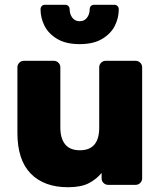

<svg xmlns="http://www.w3.org/2000/svg" viewBox="-20 -775 674 805"><path d="M53 0ZM80 -520H206Q217 -520 225 -512Q233 -504 233 -493V-240Q233 -195 253 -170Q273 -145 315 -145Q396 -145 396 -240V-493Q396 -504 404 -512Q412 -520 423 -520H549Q560 -520 568 -512Q576 -504 576 -493V-27Q576 -16 568 -8Q560 0 549 0H433Q422 0 414 -8Q406 -16 406 -27V-50Q385 -24 352.5 -7Q320 10 265 10Q165 10 109 -47Q53 -104 53 -218V-493Q53 -504 61 -512Q69 -520 80 -520ZM169 -755H253Q262 -755 267 -749.5Q272 -744 272 -736Q272 -716 283 -701Q294 -686 314 -686Q334 -686 345 -701Q356 -716 356 -736Q356 -744 361 -749.5Q366 -755 375 -755H459Q468 -755 473 -749.5Q478 -744 478 -736Q478 -700 461.5 -667Q445 -634 408.5 -612Q372 -590 314 -590Q256 -590 219.5 -612Q183 -634 166.5 -667Q150 -700 150 -736Q150 -744 155 -749.5Q160 -755 169 -755Z"/></svg>

Font: Hezaedrus
Style: Bold
Weight: 700
Designer: Hubert & Fischer
Foundry: Hubert & Fischer
Version: Version 1.10;September 3, 2019;FontCreator 11.5.0.2425 64-bi